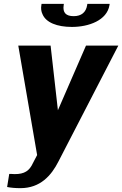

<svg xmlns="http://www.w3.org/2000/svg" viewBox="-20 -765 635 998"><path d="M75 -528 173 41 151 83C133 123 107 140 57 140C51 140 44 139 36 139H28L17 207C37 211 59 213 86 213C190 213 247 147 284 74L595 -528H427L281 -192L243 -528ZM195 -738C192 -722 194 -705 201 -691C219 -648 276 -625 354 -625C441 -625 536 -659 549 -738L550 -745H434L433 -738C427 -701 403 -681 363 -681C323 -681 305 -699 311 -738L312 -745H196Z"/></svg>

Font: Aerodynamic
Style: BdObl
Weight: 500
Designer: Google
Version: Version 2.000980; 2014